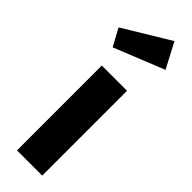

<svg xmlns="http://www.w3.org/2000/svg" viewBox="-286 -842 850 850"><g transform="rotate(45 138.5 -417.5)"><path d="M-5 -703 39 -622 275 -717 213 -835ZM62 -531V0H220V-531Z"/></g></svg>

Font: Fira Sans
Style: Bold
Weight: 700
Designer: Carrois Corporate & Edenspiekermann AG
Foundry: Carrois Corporate GbR & Edenspiekermann AG
Version: Version 4.203